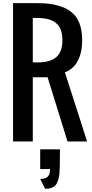

<svg xmlns="http://www.w3.org/2000/svg" viewBox="-20 -895 581 1215"><path d="M218.8 -781.2H187.5V-500H218.8Q296.9 -500 335.9 -533.2Q375 -566.4 375 -640.6Q375 -714.8 335.9 -748Q296.9 -781.2 218.8 -781.2ZM500 -640.6Q500 -562.5 472.2 -509.8Q444.3 -457 390.6 -437.5L531.2 0H407.2L281.2 -406.2H187.5V0H62.5V-875H218.8Q358.4 -875 429.2 -820.8Q500 -766.6 500 -640.6ZM234.4 49.8H359.4Q359.4 171.9 356.4 201.2Q350.6 256.8 330.1 278.3Q310.1 299.8 265.6 299.8L234.4 237.3Q267.6 237.3 282.2 222.7Q296.9 208 296.9 174.8H234.4Z"/></svg>

Font: Oswald
Style: Book
Weight: 400
Designer: vernon adams
Foundry: vernon adams
Version: Version 1.000